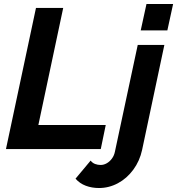

<svg xmlns="http://www.w3.org/2000/svg" viewBox="-20 -750 891 966"><path d="M161 -710H298L173 -121H512L487 0H10ZM478 196Q442 196 411.5 184.5Q381 173 360 149L436 58Q445 70 458.5 75Q472 80 486 80Q502 80 517 71.5Q532 63 543 48Q554 33 558 14L673 -524H807L695 4Q683 60 650.5 104Q618 148 573 172Q528 196 478 196ZM717 -730H851L822 -597H688Z"/></svg>

Font: Raleway Thin
Style: Bold Italic
Weight: 700
Italic angle: -12°
Version: Version 4.026